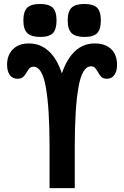

<svg xmlns="http://www.w3.org/2000/svg" viewBox="-20 -970 640 990"><path d="M153 -626Q140.5 -626 133.5 -619.2Q126.5 -612.5 118 -598Q109 -581.5 99 -572.8Q89 -564 70 -564Q44 -564 30.2 -583.8Q16.5 -603.5 16.5 -636Q16.5 -686.5 46.8 -716.2Q77 -746 129 -746Q187.5 -746 230.8 -706.8Q274 -667.5 299 -591.5Q325 -667.5 367.5 -706.8Q410 -746 468 -746Q522.5 -746 553 -717Q583.5 -688 583.5 -636Q583.5 -603.5 570 -583.8Q556.5 -564 531 -564Q513 -564 503.5 -572.8Q494 -581.5 485 -598.5Q476.5 -613.5 469.2 -620.8Q462 -628 449 -628Q403.5 -628 384.5 -519.5Q365.5 -411 365.5 -214V0H235.5V-214Q235.5 -409.5 216.8 -517.8Q198 -626 153 -626ZM100.5 -864.5Q100.5 -910.5 120.2 -930Q140 -949.5 186 -949.5Q232.5 -949.5 252 -930.2Q271.5 -911 271.5 -864.5Q271.5 -818.5 252.5 -799Q233.5 -779.5 187.5 -779.5Q141 -779.5 120.8 -799.2Q100.5 -819 100.5 -864.5ZM329 -864.5Q329 -910.5 348.8 -930Q368.5 -949.5 414.5 -949.5Q461 -949.5 480.5 -930.2Q500 -911 500 -864.5Q500 -818.5 481 -799Q462 -779.5 416 -779.5Q369.5 -779.5 349.2 -799.2Q329 -819 329 -864.5Z"/></svg>

Font: JuliaMono ExtraBold
Style: Regular
Weight: 800
Monospace: yes
Designer: cormullion
Foundry: corm
Version: Version 0.055; ttfautohint (v1.8.4)